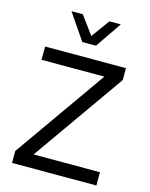

<svg xmlns="http://www.w3.org/2000/svg" viewBox="-131 -977 829 1060"><g transform="rotate(15 284.0 -447.0)"><path d="M43 0V-68L412 -592H53V-668H515V-600L146 -76H525V0ZM245 -745 143 -894H208L284 -790L360 -894H425L323 -745Z"/></g></svg>

Font: Gantari
Style: Regular
Weight: 400
Designer: Anugrah Pasau
Foundry: Lafontype
Version: Version 1.000; ttfautohint (v1.8.3)